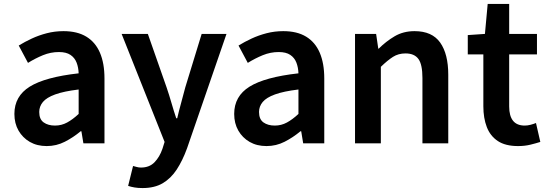

<svg xmlns="http://www.w3.org/2000/svg" viewBox="-20 -727 2778 974"><path d="M217 14Q168 14 131.5 -7Q95 -28 74 -64.5Q53 -101 53 -149Q53 -239 131 -287.5Q209 -336 379 -355Q378 -385 368.5 -409.5Q359 -434 337.5 -448.5Q316 -463 279 -463Q237 -463 198 -447Q159 -431 122 -408L75 -496Q106 -515 141.5 -531.5Q177 -548 217.5 -558.5Q258 -569 302 -569Q372 -569 418 -541Q464 -513 487 -459.5Q510 -406 510 -329V0H403L393 -61H389Q352 -30 309 -8Q266 14 217 14ZM259 -90Q292 -90 320.5 -105.5Q349 -121 379 -149V-273Q304 -264 260 -248Q216 -232 197.5 -209.5Q179 -187 179 -159Q179 -122 201.5 -106Q224 -90 259 -90Z M703 227Q680 227 662.5 224Q645 221 630 216L655 115Q663 117 673.5 120Q684 123 695 123Q738 123 764 96Q790 69 804 28L815 -7L597 -555H730L825 -284Q838 -246 849.5 -206Q861 -166 874 -127H879Q888 -166 899 -205.5Q910 -245 920 -284L1003 -555H1129L929 25Q906 88 876.5 133Q847 178 805.5 202.5Q764 227 703 227Z M1332 14Q1283 14 1246.5 -7Q1210 -28 1189 -64.5Q1168 -101 1168 -149Q1168 -239 1246 -287.5Q1324 -336 1494 -355Q1493 -385 1483.5 -409.5Q1474 -434 1452.5 -448.5Q1431 -463 1394 -463Q1352 -463 1313 -447Q1274 -431 1237 -408L1190 -496Q1221 -515 1256.5 -531.5Q1292 -548 1332.5 -558.5Q1373 -569 1417 -569Q1487 -569 1533 -541Q1579 -513 1602 -459.5Q1625 -406 1625 -329V0H1518L1508 -61H1504Q1467 -30 1424 -8Q1381 14 1332 14ZM1374 -90Q1407 -90 1435.5 -105.5Q1464 -121 1494 -149V-273Q1419 -264 1375 -248Q1331 -232 1312.5 -209.5Q1294 -187 1294 -159Q1294 -122 1316.5 -106Q1339 -90 1374 -90Z M1781 0V-555H1888L1899 -480H1901Q1938 -517 1982 -543Q2026 -569 2083 -569Q2172 -569 2213 -511Q2254 -453 2254 -348V0H2123V-331Q2123 -400 2102.5 -428Q2082 -456 2037 -456Q2001 -456 1973.5 -438.5Q1946 -421 1912 -388V0Z M2608 14Q2544 14 2505.5 -11.5Q2467 -37 2449.5 -82.5Q2432 -128 2432 -188V-451H2353V-549L2440 -555L2454 -707H2563V-555H2704V-451H2563V-187Q2563 -139 2582.5 -114.5Q2602 -90 2642 -90Q2656 -90 2671.5 -94Q2687 -98 2699 -103L2721 -7Q2699 0 2670.5 7Q2642 14 2608 14Z"/></svg>

Font: Noto Sans KR Thin SemiBold
Style: Regular
Weight: 600
Version: Version 2.004-H2;hotconv 1.0.118;makeotfexe 2.5.65603